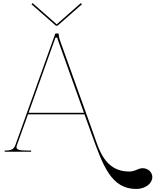

<svg xmlns="http://www.w3.org/2000/svg" viewBox="-20 -975 999 1234"><path d="M189.5 -955 182.5 -947.5 339 -810H350L506.5 -947.5L499.5 -955L346 -820H343ZM566 -120.5C642 91 694.5 239.5 856 239.5C913 239.5 959 205 959 163C959 131.5 931 106 897 106C866 106 850 127.5 809.5 127.5C654 127.5 616 -16 584 -106L370 -703C360 -730.5 357.5 -745 357.5 -755C357.5 -757 356 -760 352.5 -760H339C337.5 -760 335.5 -759 334.5 -756.5L79.5 -44.5C70 -17.5 55.5 -7.5 12.5 -7.5H10V0H180V-7.5H159.5C108 -7.5 86 -11 86 -29C86 -32.5 87 -36.5 88.5 -41.5L160 -240H523ZM163.5 -250 336.5 -733.5H348C348.5 -731 349.5 -725 358.5 -700L519.5 -250Z"/></svg>

Font: ZnikomitNo24
Style: Regular
Weight: 500
Designer: gluk
Foundry: gluk
Version: Version 0.55